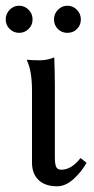

<svg xmlns="http://www.w3.org/2000/svg" viewBox="-28 -640 330 672"><path d="M6 -538.5Q-8 -552 -8 -572Q-8 -592 6 -606Q20 -620 39 -620Q58 -620 72 -606Q86 -592 86 -572Q86 -552 72 -538.5Q58 -525 39 -525Q20 -525 6 -538.5ZM174.5 -538.5Q161 -552 161 -572Q161 -592 175 -606Q189 -620 208 -620Q227 -620 241 -606Q255 -592 255 -572Q255 -552 241.5 -538.5Q228 -525 208 -525Q188 -525 174.5 -538.5ZM84 -322Q84 -392 66 -429L68 -431Q80 -429 112 -429Q137 -429 162 -439Q164 -375 164 -343V-91Q164 -66 168.5 -56Q173 -46 187 -46Q222 -46 254 -87L275 -70Q256 -37 228.5 -12.5Q201 12 172 12Q130 12 107 -10Q84 -32 84 -71Z"/></svg>

Font: Libertinus Sans
Style: Regular
Weight: 400
Designer: Philipp H. Poll
Foundry: Khaled Hosny
Version: Version 6.1